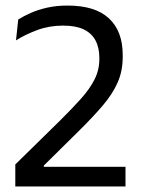

<svg xmlns="http://www.w3.org/2000/svg" viewBox="-20 -670 510 690"><path d="M35 0V-79L194.5 -235.5Q239.5 -280 271.2 -315.5Q303 -351 320 -385Q337 -419 337 -457.5V-462.5Q337 -499 323 -525Q309 -551 280.5 -564.5Q252 -578 207 -578Q157 -578 114 -562Q71 -546 37.5 -525L45.5 -600Q64.5 -612 90.5 -623.5Q116.5 -635 149.5 -642.5Q182.5 -650 223 -650Q322 -650 371.5 -604Q421 -558 421 -472.5V-465.5Q421 -415 403 -374Q385 -333 350.5 -292.2Q316 -251.5 267.5 -203.5L137.5 -75V-55.5L103.5 -70.5H431V0Z"/></svg>

Font: Anek Telugu Medium
Style: Regular
Weight: 400
Version: Version 1.003